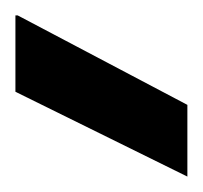

<svg xmlns="http://www.w3.org/2000/svg" viewBox="-20 -768 263 249"><path d="M223 -539 0 -649V-748H3L223 -632Z"/></svg>

Font: DM Sans 9pt 36pt SemiBold
Style: Regular
Weight: 600
Version: Version 4.004;gftools[0.9.30]